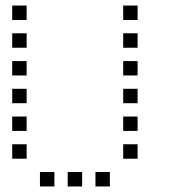

<svg xmlns="http://www.w3.org/2000/svg" viewBox="-20 -696 640 692"><path d="M25 -676Q24 -676 24 -676Q24 -676 24 -675V-625Q24 -624 24 -624Q24 -624 25 -624H75Q76 -624 76 -624Q76 -624 76 -625V-675Q76 -676 76 -676Q76 -676 75 -676ZM425 -676Q424 -676 424 -676Q424 -676 424 -675V-625Q424 -624 424 -624Q424 -624 425 -624H475Q476 -624 476 -624Q476 -624 476 -625V-675Q476 -676 476 -676Q476 -676 475 -676ZM25 -576Q24 -576 24 -576Q24 -576 24 -575V-525Q24 -524 24 -524Q24 -524 25 -524H75Q76 -524 76 -524Q76 -524 76 -525V-575Q76 -576 76 -576Q76 -576 75 -576ZM425 -576Q424 -576 424 -576Q424 -576 424 -575V-525Q424 -524 424 -524Q424 -524 425 -524H475Q476 -524 476 -524Q476 -524 476 -525V-575Q476 -576 476 -576Q476 -576 475 -576ZM25 -476Q24 -476 24 -476Q24 -476 24 -475V-425Q24 -424 24 -424Q24 -424 25 -424H75Q76 -424 76 -424Q76 -424 76 -425V-475Q76 -476 76 -476Q76 -476 75 -476ZM425 -476Q424 -476 424 -476Q424 -476 424 -475V-425Q424 -424 424 -424Q424 -424 425 -424H475Q476 -424 476 -424Q476 -424 476 -425V-475Q476 -476 476 -476Q476 -476 475 -476ZM25 -376Q24 -376 24 -376Q24 -376 24 -375V-325Q24 -324 24 -324Q24 -324 25 -324H75Q76 -324 76 -324Q76 -324 76 -325V-375Q76 -376 76 -376Q76 -376 75 -376ZM425 -376Q424 -376 424 -376Q424 -376 424 -375V-325Q424 -324 424 -324Q424 -324 425 -324H475Q476 -324 476 -324Q476 -324 476 -325V-375Q476 -376 476 -376Q476 -376 475 -376ZM25 -276Q24 -276 24 -276Q24 -276 24 -275V-225Q24 -224 24 -224Q24 -224 25 -224H75Q76 -224 76 -224Q76 -224 76 -225V-275Q76 -276 76 -276Q76 -276 75 -276ZM425 -276Q424 -276 424 -276Q424 -276 424 -275V-225Q424 -224 424 -224Q424 -224 425 -224H475Q476 -224 476 -224Q476 -224 476 -225V-275Q476 -276 476 -276Q476 -276 475 -276ZM25 -176Q24 -176 24 -176Q24 -176 24 -175V-125Q24 -124 24 -124Q24 -124 25 -124H75Q76 -124 76 -124Q76 -124 76 -125V-175Q76 -176 76 -176Q76 -176 75 -176ZM425 -176Q424 -176 424 -176Q424 -176 424 -175V-125Q424 -124 424 -124Q424 -124 425 -124H475Q476 -124 476 -124Q476 -124 476 -125V-175Q476 -176 476 -176Q476 -176 475 -176ZM125 -76Q124 -76 124 -76Q124 -76 124 -75V-25Q124 -24 124 -24Q124 -24 125 -24H175Q176 -24 176 -24Q176 -24 176 -25V-75Q176 -76 176 -76Q176 -76 175 -76ZM225 -76Q224 -76 224 -76Q224 -76 224 -75V-25Q224 -24 224 -24Q224 -24 225 -24H275Q276 -24 276 -24Q276 -24 276 -25V-75Q276 -76 276 -76Q276 -76 275 -76ZM325 -76Q324 -76 324 -76Q324 -76 324 -75V-25Q324 -24 324 -24Q324 -24 325 -24H375Q376 -24 376 -24Q376 -24 376 -25V-75Q376 -76 376 -76Q376 -76 375 -76Z"/></svg>

Font: Doto
Style: Regular
Weight: 400
Monospace: yes
Version: Version 1.000